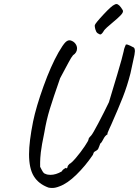

<svg xmlns="http://www.w3.org/2000/svg" viewBox="-20 -878 689 952"><path d="M124 -113Q124 -175 144 -275Q159 -348 195.5 -449.5Q232 -551 270 -618Q292 -656 304 -668Q316 -680 328 -678Q344 -674 353 -662.5Q362 -651 362 -638Q362 -617 342 -604Q334 -595 320 -568.5Q306 -542 302 -535L278 -490Q243 -390 226.5 -336Q210 -282 200 -222Q186 -155 182.5 -123.5Q179 -92 179 -74Q179 -56 179 -51Q182 -45 187 -35.5Q192 -26 196 -21.5Q200 -17 205 -16Q215 -11 230 -11Q257 -11 286 -28Q290 -36 297.5 -40.5Q305 -45 307 -46Q309 -43 310 -43Q313 -43 315 -50V-51Q315 -56 324 -65Q334 -69 357 -96Q380 -123 399.5 -152Q419 -181 419 -187Q419 -192 424.5 -198Q430 -204 432 -206Q439 -213 467.5 -267Q496 -321 520 -371Q535 -420 561.5 -509Q588 -598 593 -623Q595 -636 599 -645Q603 -654 604 -657Q611 -659 625.5 -651.5Q640 -644 644 -642Q649 -636 649 -625Q649 -613 640 -575Q635 -555 627 -515Q611 -452 589 -396Q567 -340 532 -261Q528 -252 523 -241.5Q518 -231 513 -218V-212Q501 -205 494 -191Q491 -186 486.5 -177.5Q482 -169 477 -166Q474 -157 471.5 -151Q469 -145 468 -143Q467 -137 459 -132Q451 -127 449 -126Q445 -124 443 -117Q441 -110 439 -108Q403 -55 358.5 -11.5Q314 32 275 46Q255 54 240 54Q227 54 220 52Q171 34 147.5 -4.5Q124 -43 124 -113ZM450 -753Q452 -762 493 -806Q534 -850 548 -855Q553 -858 557 -858Q571 -858 589 -827Q593 -818 579.5 -803.5Q566 -789 538 -766Q504 -738 496 -727Q491 -718 486 -712.5Q481 -707 477 -707Q474 -707 463 -714Q456 -720 452.5 -733.5Q449 -747 450 -753Z"/></svg>

Font: Caveat
Style: Regular
Weight: 400
Designer: Pablo Impallari
Foundry: Pablo Impallari
Version: Version 1.500; ttfautohint (v1.6)